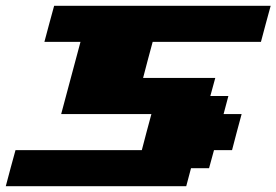

<svg xmlns="http://www.w3.org/2000/svg" viewBox="-20 -645 957 665"><path d="M0 0H625L641.6 -62.5H704.1L721.2 -125H783.7Q789.1 -145.5 800 -187.3Q811 -229 816.9 -250H754.4L771 -312.5H708.5L725.6 -375H475.6Q481 -395.5 491.9 -437.3Q502.9 -479 508.8 -500H883.8Q889.2 -520.5 900.4 -562.3Q911.6 -604 917.5 -625H167.5Q161.6 -604 150.4 -562.3Q139.2 -520.5 133.8 -500H258.8Q247.6 -458 225.3 -375Q203.1 -292 191.9 -250H504.4Q498.5 -229 487.5 -187.3Q476.6 -145.5 471.2 -125H33.7Q27.8 -104 16.6 -62.5Q5.4 -21 0 0Z"/></svg>

Font: Faithful 32x
Style: BoldOblique
Weight: 400
Foundry: Faithful Resource Pack
Version: Version 1.0; January 27, 2023